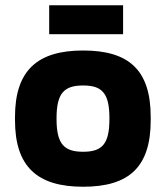

<svg xmlns="http://www.w3.org/2000/svg" viewBox="-20 -701 630 730"><path d="M37 -256V-244C37 -66 123 9 296 9C471 9 553 -66 553 -244V-256C553 -434 471 -509 296 -509C123 -509 37 -434 37 -256ZM167 -571H448V-681H167ZM195 -248V-252C195 -348 225 -376 296 -376C368 -376 396 -347 396 -252V-248C396 -153 368 -124 296 -124C225 -124 195 -152 195 -248Z"/></svg>

Font: LT Wave Alt Black
Style: Regular
Weight: 900
Designer: Daniel Lyons
Version: Version 2.5 (Glyphs App)